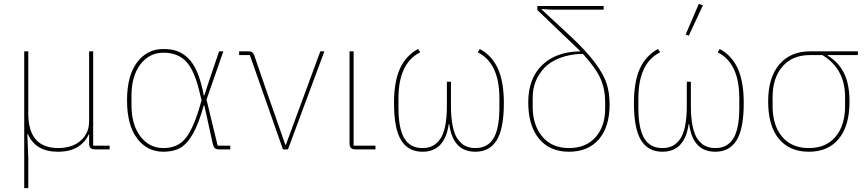

<svg xmlns="http://www.w3.org/2000/svg" viewBox="-20 -771 4475 991"><path d="M105 200.2V-505.9H126V-185.1Q126 -6.8 280.8 -6.8Q323.7 -6.8 358.9 -21.5Q394 -36.1 417 -68.1Q439.9 -100.1 439.9 -144V-505.9H460.9V-19H545.9V0H469.2Q439.9 0 439.9 -28.8V-76.2H437Q421.9 -38.6 382.1 -13.2Q342.3 12.2 278.8 12.2Q163.6 12.2 124 -79.1H121.1L126 43.9V200.2Z M823.7 12.2Q739.7 12.2 687.7 -56.4Q635.7 -125 635.7 -252.9Q635.7 -380.9 687.7 -449.5Q739.7 -518.1 823.7 -518.1Q864.3 -518.1 894.8 -507.1Q925.3 -496.1 952.1 -469.7Q979 -443.4 998.8 -396Q1018.6 -348.6 1031.7 -278.8H1034.7L1056.6 -346.2L1110.8 -505.9H1132.8L1045.9 -256.8L1103.5 -19H1168.5V0H1109.9Q1095.7 0 1088.6 -6.8Q1081.5 -13.7 1076.7 -35.2L1034.7 -227.1H1031.7Q1005.9 -133.8 976.3 -81.3Q946.8 -28.8 911.4 -8.3Q876 12.2 823.7 12.2ZM823.7 -6.8Q892.1 -6.8 932.1 -50.8Q972.2 -94.7 1006.8 -207L1020.5 -252.9L1005.9 -312Q979 -416.5 936.5 -457.8Q894 -499 823.7 -499Q750.5 -499 704.6 -438.7Q658.7 -378.4 658.7 -276.9V-229Q658.7 -127.4 704.6 -67.1Q750.5 -6.8 823.7 -6.8Z M1440.4 0 1269.5 -486.8H1214.4V-505.9H1263.7Q1275.4 -505.9 1281.5 -501.7Q1287.6 -497.6 1291.5 -487.8L1349.6 -318.8L1452.6 -23.9H1455.6L1633.3 -505.9H1654.3L1466.3 0Z M1813 0Q1784.2 0 1784.2 -28.8V-505.9H1805.2V-19H1918V0Z M2160.6 12.2Q2086.9 12.2 2050.3 -47.4Q2013.7 -106.9 2013.7 -238.8Q2013.7 -349.6 2044.4 -417Q2075.2 -484.4 2137.7 -518.1L2148.9 -501Q2036.6 -444.8 2036.6 -263.2V-214.8Q2036.6 -107.4 2066.9 -57.1Q2097.2 -6.8 2160.6 -6.8Q2189.5 -6.8 2211.4 -17.3Q2233.4 -27.8 2251 -52Q2268.6 -76.2 2277.6 -119.6Q2286.6 -163.1 2286.6 -225.1V-349.1H2307.6V-225.1Q2307.6 -163.1 2316.7 -119.6Q2325.7 -76.2 2343.3 -52Q2360.8 -27.8 2382.8 -17.3Q2404.8 -6.8 2433.6 -6.8Q2497.1 -6.8 2527.3 -57.1Q2557.6 -107.4 2557.6 -214.8V-263.2Q2557.6 -445.3 2445.8 -501L2456.5 -518.1Q2519 -484.4 2549.8 -417Q2580.6 -349.6 2580.6 -238.8Q2580.6 -106.9 2543.9 -47.4Q2507.3 12.2 2433.6 12.2Q2317.9 12.2 2298.8 -129.9H2295.9Q2286.6 -60.5 2252.7 -24.2Q2218.8 12.2 2160.6 12.2Z M2706.5 -243.2Q2706.5 -365.2 2778.1 -434.8Q2849.6 -504.4 2974.6 -505.9V-507.8L2753.4 -719.2V-740.2H3095.7V-721.2H2828.6L2774.4 -724.1V-723.1L2920.4 -587.9Q3004.4 -509.8 3049.6 -449.5Q3094.7 -389.2 3110.6 -340.8Q3126.5 -292.5 3126.5 -231.9Q3126.5 -116.2 3071 -52Q3015.6 12.2 2916.5 12.2Q2817.4 12.2 2762 -55.2Q2706.5 -122.6 2706.5 -243.2ZM3103.5 -209V-245.1Q3103.5 -310.1 3079.8 -364.5Q3056.2 -418.9 2988.3 -493.2Q2922.9 -491.7 2872.1 -472.7Q2821.3 -453.6 2790.8 -421.9Q2760.3 -390.1 2744.9 -351.1Q2729.5 -312 2729.5 -267.1V-219.2Q2729.5 -125 2779.1 -65.9Q2828.6 -6.8 2916.5 -6.8Q3004.4 -6.8 3054 -63Q3103.5 -119.1 3103.5 -209Z M3535.2 -586.9 3519 -592.8 3586.9 -751 3607.9 -743.2ZM3398.9 12.2Q3325.2 12.2 3288.6 -47.4Q3252 -106.9 3252 -238.8Q3252 -349.6 3282.7 -417Q3313.5 -484.4 3376 -518.1L3387.2 -501Q3274.9 -444.8 3274.9 -263.2V-214.8Q3274.9 -107.4 3305.2 -57.1Q3335.4 -6.8 3398.9 -6.8Q3427.7 -6.8 3449.7 -17.3Q3471.7 -27.8 3489.3 -52Q3506.8 -76.2 3515.9 -119.6Q3524.9 -163.1 3524.9 -225.1V-349.1H3545.9V-225.1Q3545.9 -163.1 3554.9 -119.6Q3564 -76.2 3581.5 -52Q3599.1 -27.8 3621.1 -17.3Q3643.1 -6.8 3671.9 -6.8Q3735.4 -6.8 3765.6 -57.1Q3795.9 -107.4 3795.9 -214.8V-263.2Q3795.9 -445.3 3684.1 -501L3694.8 -518.1Q3757.3 -484.4 3788.1 -417Q3818.8 -349.6 3818.8 -238.8Q3818.8 -106.9 3782.2 -47.4Q3745.6 12.2 3671.9 12.2Q3556.2 12.2 3537.1 -129.9H3534.2Q3524.9 -60.5 3491 -24.2Q3457 12.2 3398.9 12.2Z M3944.8 -247.1Q3944.8 -370.6 4002.2 -438.2Q4059.6 -505.9 4160.6 -505.9H4407.7V-486.8H4252V-483.9Q4308.6 -450.2 4336.7 -392.8Q4364.7 -335.4 4364.7 -247.1Q4364.7 -121.6 4309.6 -54.7Q4254.4 12.2 4154.8 12.2Q4055.2 12.2 4000 -54.7Q3944.8 -121.6 3944.8 -247.1ZM4341.8 -223.1V-271Q4341.8 -415.5 4224.6 -486.8H4160.6Q4069.3 -486.8 4018.6 -427.5Q3967.8 -368.2 3967.8 -271V-223.1Q3967.8 -124 4016.8 -65.4Q4065.9 -6.8 4154.8 -6.8Q4243.7 -6.8 4292.7 -65.4Q4341.8 -124 4341.8 -223.1Z"/></svg>

Font: Anuphan Thin
Style: Regular
Weight: 250
Designer: Mike Abbink, Paul van der Laan, Pieter van Rosmalen, Mint Tantisuwanna
Foundry: Bold Monday; Cadson Demak
Version: Version 3.002;hotconv 1.0.109;makeotfexe 2.5.65596